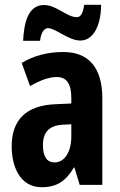

<svg xmlns="http://www.w3.org/2000/svg" viewBox="-20 -775 504 805"><path d="M77 -604H148C152 -641 167 -657 181 -657C213 -657 267 -605 317 -605C366 -605 403 -658 404 -755H333C328 -722 320 -703 302 -703C260 -703 217 -754 164 -754C93 -754 80 -667 77 -604ZM245 -557C179 -557 120 -541 71 -511L106 -414C151 -440 187 -452 218 -452C260 -452 279 -423 279 -364V-341L211 -338C93 -333 29 -275 29 -162C29 -74 65 10 155 10C219 10 257 -17 290 -73H292L314 0H409V-363C409 -491 352 -557 245 -557ZM242 -252 279 -254V-203C279 -137 250 -94 209 -94C177 -94 160 -118 160 -167C160 -221 187 -249 242 -252Z"/></svg>

Font: Noto Sans Georgian ExtraCondensed Bold
Style: Regular
Weight: 700
Width: 2
Designer: Monotype Design Team, Akaki Razmadze
Foundry: Google LLC
Version: Version 2.005